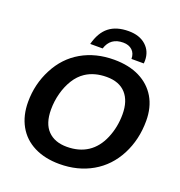

<svg xmlns="http://www.w3.org/2000/svg" viewBox="-156 -1023 1091 1164"><g transform="rotate(20 389.0 -440.5)"><path d="M453.1 -698.2Q548.8 -698.2 617.7 -663.8Q686.5 -629.4 723.9 -566.2Q761.2 -502.9 761.2 -415.5Q761.2 -294.9 710 -195.8Q658.2 -96.2 565.9 -43.2Q473.6 9.8 355 9.8Q261.2 9.8 191.4 -25.4Q122.1 -60.5 85.4 -126.2Q48.8 -191.9 48.8 -279.8Q48.8 -395 100.6 -494.1Q151.9 -593.3 243.2 -645.8Q334.5 -698.2 453.1 -698.2ZM446.3 -584.5Q367.2 -584.5 311.5 -547.9Q274.4 -523.4 248.5 -481.7Q222.7 -439.9 209 -388.7Q195.3 -337.4 195.3 -283.7Q195.3 -193.8 239.3 -148.7Q283.2 -103.5 361.8 -103.5Q440.4 -103.5 496.1 -140.1Q551.8 -176.8 582.3 -249Q612.8 -321.3 612.8 -403.8Q612.8 -489.7 570.1 -537.1Q527.3 -584.5 446.3 -584.5ZM476.6 -891.1Q546.4 -891.1 587.9 -854Q629.4 -816.9 629.4 -756.8L628.4 -738.3H548.8Q548.8 -773.9 527.1 -794.2Q505.4 -814.5 468.8 -814.5Q386.2 -814.5 362.8 -738.3H282.7Q303.2 -816.9 350.6 -854Q397.9 -891.1 476.6 -891.1Z"/></g></svg>

Font: Arimo
Style: Bold Italic
Weight: 700
Italic angle: -12°
Designer: Steve Matteson
Foundry: Monotype Imaging Inc.
Version: Version 1.33